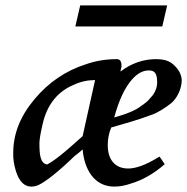

<svg xmlns="http://www.w3.org/2000/svg" viewBox="-20 -663 693 711"><path d="M403 28C424 28 444 24 464 17C508 4 550 -20 590 -55L571 -83L562 -78C519 -52 483 -39 455 -39C403 -39 379 -75 379 -126C379 -148 383 -170 392 -191C443 -206 480 -215 542 -238C563 -245 593 -264 614 -281C636 -299 653 -335 653 -366C652 -389 640 -410 616 -429C602 -439 583 -444 558 -444C511 -444 467 -429 426 -398C427 -405 429 -411 430 -417V-419C430 -436 424 -444 413 -444C373 -444 335 -438 298 -425C223 -401 160 -358 108 -296C55 -233 29 -167 29 -97C28 -75 32 -52 39 -29C51 9 70 28 96 28C105 28 114 26 123 22C150 9 195 -26 256 -85C266 -93 277 -101 286 -110C292 -36 329 28 403 28ZM332 -366 286 -159C256 -132 193 -74 155 -54C128 -57 126 -94 126 -133C126 -146 130 -170 138 -204C153 -270 187 -316 240 -343C270 -358 298 -366 325 -366C328 -367 330 -367 332 -366ZM562 -357C562 -342 557 -327 547 -312C544 -309 540 -304 534 -297C529 -290 518 -281 502 -270C483 -255 450 -241 403 -228C420 -291 442 -339 470 -370C489 -391 508 -401 527 -402C555 -404 562 -389 562 -357ZM277 -643 259 -565H581L599 -643Z"/></svg>

Font: fbb
Style: Bold Italic
Weight: 700
Italic angle: -12°
Designer: David J. Perry, Michael Sharpe
Version: Version 0.991